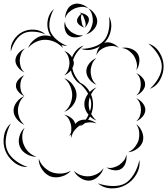

<svg xmlns="http://www.w3.org/2000/svg" viewBox="-71 -950 924 1061"><path d="M-11 -665Q-15 -698 4.5 -728.5Q24 -759 54 -774Q84 -789 120 -786Q156 -783 180 -760Q149 -773 115.5 -775Q82 -777 58 -765Q34 -753 15.5 -725.5Q-3 -698 -11 -665ZM84 -685Q95 -713 122.5 -734Q150 -755 181 -754Q211 -754 239 -733.5Q267 -713 277 -684Q257 -707 231 -718.5Q205 -730 181 -730Q156 -731 130 -719.5Q104 -708 84 -685ZM462 -645Q463 -666 476 -686.5Q489 -707 508 -714Q528 -720 550.5 -710.5Q573 -701 586 -685Q569 -696 550 -696Q531 -696 516 -691Q500 -686 485 -675Q470 -664 462 -645ZM749 -709Q787 -697 809.5 -661.5Q832 -626 833 -586Q834 -547 814 -510Q794 -473 757 -459Q786 -485 805 -519.5Q824 -554 823 -586Q822 -617 801 -650.5Q780 -684 749 -709ZM323 -188Q321 -197 322 -207Q316 -201 310 -197Q322 -212 323 -229.5Q324 -247 321 -262Q317 -277 309 -292Q301 -307 284 -316Q303 -313 321.5 -299Q340 -285 344 -267V-265Q353 -274 362 -280Q379 -290 403 -289Q412 -302 418 -316Q395 -344 395 -375Q395 -405 416 -432Q401 -460 376 -483Q355 -495 340.5 -516Q326 -537 321 -561Q305 -542 284 -534Q300 -548 306.5 -566.5Q313 -585 313 -602Q313 -619 306.5 -637Q300 -655 284 -669Q311 -659 327 -633Q335 -655 351.5 -673Q368 -691 391 -698Q348 -664 333 -619Q337 -610 337 -602Q337 -588 329 -574Q332 -554 343.5 -532.5Q355 -511 372 -493Q405 -478 425 -442Q442 -459 462 -467Q443 -451 432 -428Q442 -404 443 -378Q444 -348 433 -320Q444 -299 462 -284Q443 -291 427 -306Q422 -297 416 -288Q443 -284 462 -268Q446 -274 429.5 -274Q413 -274 399 -270Q385 -258 369 -251Q375 -257 381 -263Q378 -261 374 -259Q357 -249 342 -231Q327 -213 323 -188ZM602 -685Q625 -690 650.5 -681.5Q676 -673 689 -654Q702 -635 699 -607.5Q696 -580 682 -562Q689 -584 684 -604.5Q679 -625 669 -641Q659 -656 642 -669Q625 -682 602 -685ZM64 -550Q45 -558 29.5 -577Q14 -596 14 -617Q15 -638 31.5 -656.5Q48 -675 67 -682Q51 -669 45 -651Q39 -633 38 -617Q38 -600 43 -582Q48 -564 64 -550ZM462 -482Q440 -490 423 -511.5Q406 -533 406 -556Q406 -579 423 -600Q440 -621 462 -629Q444 -614 437 -594Q430 -574 430 -556Q430 -537 437 -517Q444 -497 462 -482ZM682 -546Q700 -539 715.5 -521.5Q731 -504 731 -484Q731 -465 715.5 -447Q700 -429 682 -423Q697 -435 702 -452Q707 -469 707 -484Q707 -500 702 -516.5Q697 -533 682 -546ZM64 -419Q47 -425 32 -441.5Q17 -458 17 -476Q17 -495 32 -511.5Q47 -528 64 -534Q50 -522 45.5 -506.5Q41 -491 41 -476Q41 -462 45.5 -446.5Q50 -431 64 -419ZM284 -518Q312 -508 332 -481Q352 -454 352 -425Q352 -395 332 -368.5Q312 -342 284 -332Q307 -350 317.5 -375.5Q328 -401 328 -425Q328 -448 317.5 -473.5Q307 -499 284 -518ZM64 -260Q41 -269 22.5 -291.5Q4 -314 4 -339Q4 -364 22 -387Q40 -410 64 -419Q45 -403 36.5 -381Q28 -359 28 -339Q28 -319 36.5 -297.5Q45 -276 64 -260ZM419 -375Q419 -355 426 -335Q434 -358 433 -377Q433 -394 425 -413Q419 -394 419 -375ZM682 -407Q701 -400 716.5 -381.5Q732 -363 732 -343Q732 -323 716.5 -305Q701 -287 682 -280Q697 -293 702.5 -310Q708 -327 708 -343Q708 -359 702.5 -376.5Q697 -394 682 -407ZM82 -27Q41 -26 7 -53Q-27 -80 -42 -118Q-56 -156 -49 -198.5Q-42 -241 -11 -268Q-31 -232 -37.5 -192Q-44 -152 -32 -122Q-21 -91 11 -65.5Q43 -40 82 -27ZM682 -264Q703 -249 714 -221.5Q725 -194 718 -169Q711 -145 686.5 -127.5Q662 -110 637 -109Q660 -119 674.5 -138Q689 -157 695 -176Q700 -196 698 -219.5Q696 -243 682 -264ZM131 -84Q103 -83 76 -98.5Q49 -114 39 -139Q28 -165 36 -195Q44 -225 65 -244Q52 -220 52 -194.5Q52 -169 61 -149Q69 -128 87 -110Q105 -92 131 -84ZM627 -96Q631 -76 624 -52.5Q617 -29 599 -17Q582 -6 557.5 -9.5Q533 -13 517 -25Q536 -19 554.5 -24Q573 -29 587 -38Q600 -47 612 -61Q624 -75 627 -96ZM321 -7Q302 16 269 25.5Q236 35 208 25Q180 14 161 -14.5Q142 -43 143 -73Q153 -45 173.5 -25.5Q194 -6 216 2Q239 10 267 9Q295 8 321 -7ZM699 -66Q705 -25 683 13Q661 51 625 71Q589 92 545 91Q501 90 470 63Q509 77 550.5 78Q592 79 621 63Q649 46 670 10.5Q691 -25 699 -66ZM501 -21Q495 4 472.5 25Q450 46 425 48Q399 50 373.5 33.5Q348 17 337 -6Q356 12 379 19Q402 26 423 24Q443 22 464.5 11.5Q486 1 501 -21ZM289 -848Q288 -870 299.5 -893.5Q311 -917 331 -925Q351 -934 376 -927Q401 -920 417 -904Q397 -914 377 -912Q357 -910 341 -903Q325 -896 310 -882.5Q295 -869 289 -848ZM417 -904Q437 -895 452.5 -872.5Q468 -850 466 -828Q464 -805 445.5 -785.5Q427 -766 405 -760Q423 -774 431.5 -793Q440 -812 442 -830Q443 -848 438 -868Q433 -888 417 -904ZM301 -696Q267 -696 238.5 -719Q210 -742 198 -774Q186 -806 193.5 -842Q201 -878 227 -900Q210 -870 204 -836.5Q198 -803 207 -777Q217 -752 243 -730Q269 -708 301 -696ZM397 -797Q384 -800 370.5 -810Q357 -820 355 -832Q353 -843 361 -855Q369 -867 378 -874Q374 -878 368 -880Q376 -880 384 -877L385 -878L384 -877Q396 -874 406 -867Q416 -860 419 -851Q423 -838 415.5 -822Q408 -806 397 -797Q404 -809 402 -821Q400 -833 396 -843Q394 -850 390.5 -858Q387 -866 381 -872Q376 -863 376.5 -853.5Q377 -844 379 -836Q380 -826 383 -815Q386 -804 397 -797ZM531 -859Q549 -827 542.5 -787.5Q536 -748 512 -720Q487 -692 449.5 -679.5Q412 -667 377 -680Q414 -680 449.5 -692Q485 -704 504 -727Q523 -749 530 -785.5Q537 -822 531 -859ZM389 -756Q373 -745 349 -743.5Q325 -742 309 -754Q293 -765 287.5 -788.5Q282 -812 288 -831Q289 -811 300 -796.5Q311 -782 323 -773Q336 -764 353 -758Q370 -752 389 -756Z"/></svg>

Font: Rubik Puddles
Style: Regular
Weight: 400
Designer: Hubert and Fischer, NaN
Foundry: Hubert and Fischer, NaN
Version: Version 2.200